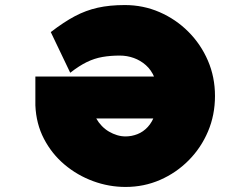

<svg xmlns="http://www.w3.org/2000/svg" viewBox="-20 -730 991 760"><path d="M477 10Q411 10 348.5 -13Q286 -36 235.5 -78.5Q185 -121 154 -180.5Q123 -240 120 -313V-427H758L767 -261H361Q370 -245 383 -231.5Q396 -218 411.5 -209Q427 -200 443.5 -195Q460 -190 477 -190Q501 -190 524 -199Q547 -208 565 -227.5Q583 -247 593.5 -277.5Q604 -308 604 -351Q604 -393 591.5 -423Q579 -453 557.5 -472Q536 -491 509.5 -500.5Q483 -510 454 -510Q417 -510 385.5 -504.5Q354 -499 324 -484.5Q294 -470 258 -442L181 -603Q233 -643 276.5 -666Q320 -689 367 -699.5Q414 -710 474 -710Q547 -710 611.5 -682Q676 -654 725.5 -604.5Q775 -555 803 -490Q831 -425 831 -350Q831 -275 803.5 -210Q776 -145 727 -95.5Q678 -46 614 -18Q550 10 477 10Z"/></svg>

Font: Lexend Zetta Black
Style: Regular
Weight: 900
Designer: Bonnie Shaver-Troup, Thomas Jockin
Foundry: Lexend
Version: Version 1.007